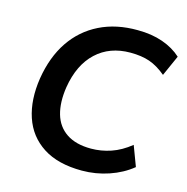

<svg xmlns="http://www.w3.org/2000/svg" viewBox="-107 -816 901 927"><g transform="rotate(15 344.0 -352.5)"><path d="M383 10Q263 10 188 -38.5Q113 -87 84.5 -172.5Q56 -258 73 -368Q91 -479 143.5 -556.5Q196 -634 279 -675Q362 -716 469 -715Q539 -715 594.5 -695.5Q650 -676 688 -641L642 -538Q600 -573 559.5 -587Q519 -601 463 -601Q360 -601 293 -538.5Q226 -476 207 -360Q195 -282 211.5 -224.5Q228 -167 275 -135.5Q322 -104 398 -104Q448 -104 497 -120.5Q546 -137 593 -175L631 -74Q582 -34 517 -12Q452 10 383 10Z"/></g></svg>

Font: Mulish ExtraLight
Style: Italic
Weight: 200
Italic angle: -9°
Designer: Vernon Adams
Foundry: Vernon Adams
Version: Version 3.603